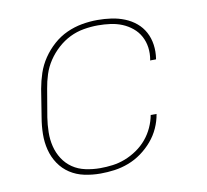

<svg xmlns="http://www.w3.org/2000/svg" viewBox="-65 -599 730 678"><g transform="rotate(-10 300.0 -260.0)"><path d="M243 8Q213 8 185 2Q157 -4 134 -19Q111 -34 95.5 -57Q80 -80 73 -107.5Q66 -135 66.5 -164.5Q67 -194 72 -223L88 -323Q93 -351 102 -378Q111 -405 127.5 -429.5Q144 -454 166.5 -474Q189 -494 215.5 -506Q242 -518 270 -523Q298 -528 326 -528Q351 -528 375.5 -524.5Q400 -521 422.5 -512Q445 -503 463 -488Q481 -473 492 -452.5Q503 -432 506.5 -407.5Q510 -383 506 -357L505 -355H484L485 -357Q489 -380 486 -401.5Q483 -423 473 -441.5Q463 -460 446.5 -473.5Q430 -487 410.5 -495Q391 -503 369 -506Q347 -509 324 -509Q299 -509 273 -504.5Q247 -500 223.5 -488.5Q200 -477 179.5 -458.5Q159 -440 144 -417.5Q129 -395 121 -370Q113 -345 109 -320L92 -220Q88 -194 87.5 -167.5Q87 -141 93 -116.5Q99 -92 112.5 -71Q126 -50 146.5 -36Q167 -22 193 -16.5Q219 -11 245 -11Q268 -11 290.5 -14Q313 -17 335 -25.5Q357 -34 377.5 -48Q398 -62 413.5 -80.5Q429 -99 439 -121Q449 -143 453 -165H474Q470 -140 459 -115.5Q448 -91 430.5 -70.5Q413 -50 391 -34Q369 -18 344 -8.5Q319 1 293.5 4.5Q268 8 243 8Z"/></g></svg>

Font: Iosevka Thin Extended Oblique
Style: Regular
Weight: 100
Width: 7
Italic angle: -9°
Monospace: yes
Designer: Belleve Invis
Foundry: Belleve Invis
Version: Version 32.5.0; ttfautohint (v1.8.4)